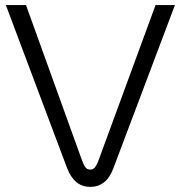

<svg xmlns="http://www.w3.org/2000/svg" viewBox="-20 -720 709 753"><path d="M334 13Q303 13 280.5 -5Q258 -23 243 -61L3 -700H82L302 -90Q308 -74 314.5 -64.5Q321 -55 334 -55Q346 -55 353 -64.5Q360 -74 366 -90L590 -700H666L425 -61Q411 -23 388 -5Q365 13 334 13Z"/></svg>

Font: MuseoModerno SemiBold Light
Style: Regular
Weight: 300
Version: Version 1.001